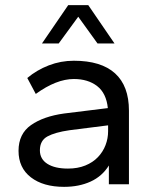

<svg xmlns="http://www.w3.org/2000/svg" viewBox="-20 -716 600 746"><path d="M229 10Q148 10 100 -27Q52 -64 52 -130Q52 -196 100.5 -230Q149 -264 229 -275L399 -296Q393 -354 357.5 -381.5Q322 -409 267 -409Q199 -409 119 -351L86 -413Q123 -444 169.5 -462Q216 -480 267 -480Q373 -480 427 -431Q481 -382 481 -286V0H403V-73Q377 -31 332 -10.5Q287 10 229 10ZM244 -61Q282 -61 311.5 -73Q341 -85 360.5 -105.5Q380 -126 390 -152Q400 -178 400 -206V-229L250 -210Q194 -202 164.5 -186Q135 -170 135 -132Q135 -98 164 -79.5Q193 -61 244 -61ZM359 -547 284 -651 208 -547H143L245 -696H323L425 -547Z"/></svg>

Font: Celebes
Style: Regular
Weight: 400
Designer: Anugrah Pasau
Foundry: Lafontype
Version: Version 1.000; ttfautohint (v1.8.4)